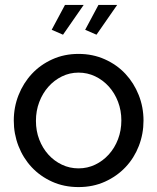

<svg xmlns="http://www.w3.org/2000/svg" viewBox="-20 -750 639 780"><path d="M236 -609 190 -629 244 -730H320ZM372 -609 326 -629 380 -730H456ZM299 10Q240 10 191.5 -12Q143 -34 108.5 -71Q74 -108 55 -157Q36 -206 36 -260Q36 -315 55.5 -364Q75 -413 109.5 -450Q144 -487 192.5 -509Q241 -531 299 -531Q357 -531 406 -509Q455 -487 489.5 -450Q524 -413 543.5 -364Q563 -315 563 -260Q563 -206 544 -157Q525 -108 490 -71Q455 -34 406.5 -12Q358 10 299 10ZM126 -259Q126 -218 139.5 -183Q153 -148 176.5 -122Q200 -96 231.5 -81Q263 -66 299 -66Q335 -66 366.5 -81Q398 -96 422 -122.5Q446 -149 459.5 -184.5Q473 -220 473 -261Q473 -301 459.5 -336.5Q446 -372 422 -398.5Q398 -425 366.5 -440Q335 -455 299 -455Q263 -455 231.5 -439.5Q200 -424 176.5 -397.5Q153 -371 139.5 -335.5Q126 -300 126 -259Z"/></svg>

Font: PTCRaleway Medium
Style: Regular
Weight: 500
Designer: Matt McInerney, Pablo Impallari, Rodrigo Fuenzalida
Foundry: Matt McInerney, Pablo Impallari, Rodrigo Fuenzalida
Version: Version 3.000g; ttfautohint (v1.5) -l 8 -r 28 -G 28 -x 14 -D